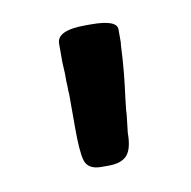

<svg xmlns="http://www.w3.org/2000/svg" viewBox="-43 -755 328 329"><g transform="rotate(-10 121.5 -591.0)"><path d="M124.5 -712.9H134.3Q179.2 -712.9 179.2 -696.3V-673.3L178.7 -669.9L177.2 -643.6L175.3 -620.6Q173.8 -606 173.1 -600.3Q172.4 -594.7 171.6 -588.4Q170.9 -582 169.9 -574.2Q167.5 -555.2 167.5 -548.8L164.1 -519Q164.1 -491.2 154.3 -480.2Q144.5 -469.2 122.1 -469.2H109.4Q85.9 -469.2 81.1 -486.3Q76.7 -501.5 76.7 -542.5Q76.7 -545.9 76.7 -550.8V-601.6L76.2 -607.9Q76.2 -611.3 76.2 -614.7L75.7 -624V-637.2L74.7 -656.7V-689.9Q74.7 -712.9 124.5 -712.9Z"/></g></svg>

Font: Averia Sans Libre
Style: Bold
Weight: 700
Version: Version 1.002